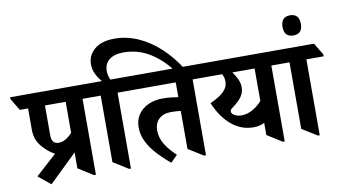

<svg xmlns="http://www.w3.org/2000/svg" viewBox="-144 -1107 2366 1333"><g transform="rotate(-10 1038.5 -440.0)"><path d="M120 20 33 -51 181 -185Q151 -200 123 -226Q84 -262 67.5 -296Q51 -330 51 -380V-527H-7L-58 -612V-625H506L556 -540V-527H435V8H421L316 -58V-170ZM170 -316Q170 -255 221 -255Q266 -255 316 -308V-527H170Z M669 8 563 -58V-527H492L441 -612V-625H589Q565 -652 549.5 -684.5Q534 -717 534 -751Q534 -816 584 -858Q634 -900 724 -900Q811 -900 892 -864Q973 -828 1043.5 -762.5Q1114 -697 1169 -609H1099Q1035 -695 952 -745Q869 -795 770 -795Q705 -795 669.5 -766.5Q634 -738 634 -688Q634 -656 648 -625H753L804 -540V-527H682V8Z M965 17Q915 -24 874 -68.5Q833 -113 808.5 -161.5Q784 -210 784 -263Q784 -316 810 -354Q836 -392 881 -412.5Q926 -433 984 -433Q1012 -433 1041 -430Q1070 -427 1092 -423V-527H739L688 -612V-625H1282L1332 -540V-527H1211V8H1198L1092 -58V-326Q1077 -328 1059 -329Q1041 -330 1023 -330Q969 -330 938 -300.5Q907 -271 907 -221Q907 -169 935.5 -122Q964 -75 1013 -31Z M1571 -126Q1485 -126 1416.5 -183Q1348 -240 1305 -343Q1370 -372 1401.5 -403Q1433 -434 1433 -472Q1433 -488 1429.5 -501.5Q1426 -515 1419 -527H1268L1217 -612V-625H1838L1888 -540V-527H1766V8H1753L1648 -58V-143Q1612 -126 1571 -126ZM1452 -235Q1473 -222 1503 -222Q1542 -222 1579.5 -242.5Q1617 -263 1648 -298V-527H1491Q1512 -499 1524.5 -471Q1537 -443 1537 -416Q1537 -378 1516.5 -348.5Q1496 -319 1449 -285Q1433 -274 1433 -263Q1433 -246 1452 -235Z M2000 8 1894 -58V-527H1823L1772 -612V-625H2084L2135 -540V-527H2013V8Z M1954 -706Q1889 -706 1889 -776Q1889 -848 1954 -848Q2018 -848 2018 -776Q2018 -706 1954 -706Z"/></g></svg>

Font: Noto Serif Devanagari SemiCondensed
Style: Bold
Weight: 700
Width: 4
Designer: Universal Thirst, Indian Type Foundry and the Monotype Design Team
Foundry: Monotype Imaging Inc.
Version: Version 2.004; ttfautohint (v1.8.4.7-5d5b)